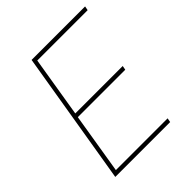

<svg xmlns="http://www.w3.org/2000/svg" viewBox="-200 -855 984 984"><g transform="rotate(-45 292.0 -363.5)"><path d="M68.2 0 188.9 -727.3H576.7L572.4 -704.5H207.4L153.4 -375H497.2L492.9 -352.3H149.1L95.2 -22.7H470.2L465.9 0Z"/></g></svg>

Font: Inter UI Thin
Style: Italic
Weight: 100
Italic angle: -9.39999°
Designer: Rasmus Andersson
Foundry: rsms
Version: 3.2;8d6f07862